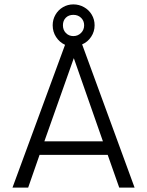

<svg xmlns="http://www.w3.org/2000/svg" viewBox="-20 -859 673 879"><path d="M277.8 -653.8Q252.4 -665.5 236.8 -689.5Q221.2 -713.4 221.2 -743.2Q221.2 -769.5 233.9 -791.5Q246.6 -813.5 268.3 -826.2Q290 -838.9 315.9 -838.9Q341.8 -838.9 364.3 -826.4Q386.7 -814 399.9 -792Q413.1 -770 413.1 -743.2Q413.1 -714.4 397.2 -690.4Q381.3 -666.5 356 -655.8L596.2 0H525.9L473.1 -149.9H161.1L108.9 0H37.1ZM365.2 -743.2Q365.2 -763.7 351.3 -777.3Q337.4 -791 315.9 -791Q294.4 -791 281.2 -777.8Q268.1 -764.6 268.1 -743.2Q268.1 -721.7 281.7 -707.8Q295.4 -693.8 315.9 -693.8Q336.4 -693.8 350.8 -708Q365.2 -722.2 365.2 -743.2ZM183.1 -211.9H451.2L317.9 -592.8Z"/></svg>

Font: Acari Sans Light
Style: Regular
Weight: 300
Designer: Alfredo Marco Pradil and Stefan Peev
Foundry: Hanken Design Co.
Version: Version 1.045;January 11, 2019;FontCreator 11.5.0.2425 64-bi